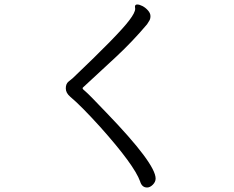

<svg xmlns="http://www.w3.org/2000/svg" viewBox="-20 -777 1040 855"><path d="M581 -747Q581 -757 591 -757Q601 -757 614.5 -750Q628 -743 639 -730.5Q650 -718 650 -705.5Q650 -693 645 -685Q640 -677 635 -669Q571 -593 497 -524Q423 -455 349 -387Q348 -386 348 -383Q348 -380 361.5 -369Q375 -358 454 -275Q673 -48 673 18Q673 33 660.5 45.5Q648 58 635 58Q612 58 604 31Q578 -42 426 -212Q340 -307 293 -346Q273 -363 273 -383.5Q273 -404 285 -413.5Q297 -423 304 -429Q511 -626 556 -687Q582 -721 582 -738Z"/></svg>

Font: ToneOZ-Pinyin-WenKai-Regular
Style: Regular
Weight: 400
Designer: Fontworks Inc.
Foundry: ToneOZ
Version: Version 0.240331